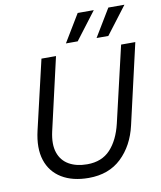

<svg xmlns="http://www.w3.org/2000/svg" viewBox="-99 -1002 917 1092"><g transform="rotate(-10 359.5 -456.5)"><path d="M506 -765 602 -924H695L574 -765ZM329 -765 425 -924H518L397 -765ZM325 11Q232 11 169.5 -27Q107 -65 84 -135.5Q61 -206 84 -305L177 -704H261L165 -285Q149 -213 165.5 -164.5Q182 -116 225 -91.5Q268 -67 330 -67Q414 -67 463.5 -120Q513 -173 535 -266L637 -704H719L613 -242Q587 -128 514 -58.5Q441 11 325 11Z"/></g></svg>

Font: Prodigy Sans
Style: Italic
Weight: 400
Italic angle: -13°
Designer: Wei Huang
Foundry: Wei Huang
Version: Version 1.003; ttfautohint (v1.8.3)